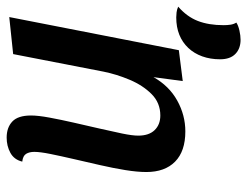

<svg xmlns="http://www.w3.org/2000/svg" viewBox="-108 -636 760 591"><g transform="rotate(90 272.5 -340.0)"><path d="M400 20Q369 20 350.5 2.5Q332 -15 332 -55Q332 -77 338.5 -112Q345 -147 354 -186.5Q363 -226 372 -265Q381 -304 387.5 -335.5Q394 -367 394 -385Q394 -418 377 -435.5Q360 -453 332 -453Q293 -453 266 -426Q239 -399 222 -358.5Q205 -318 197 -278L143 0L29 12L131 -510L226 -522L214 -432Q241 -480 286 -505Q331 -530 381 -530Q442 -530 474 -498.5Q506 -467 506 -410Q506 -382 500 -345Q494 -308 484.5 -266.5Q475 -225 466 -186Q457 -147 450.5 -115Q444 -83 444 -65Q444 -50 450 -40Q456 -30 474 -28Q468 -3 447 8.5Q426 20 400 20ZM30 -502Q23 -502 14.5 -503Q6 -504 -3 -508Q28 -535 41 -568.5Q54 -602 54 -648Q54 -659 52.5 -669Q51 -679 46 -687Q55 -693 70.5 -696.5Q86 -700 99 -700Q126 -700 142.5 -684Q159 -668 159 -637Q159 -607 150 -582Q141 -557 124 -539Q107 -521 83.5 -511.5Q60 -502 30 -502Z"/></g></svg>

Font: Sansita Swashed Light
Style: Regular
Weight: 400
Version: Version 1.003